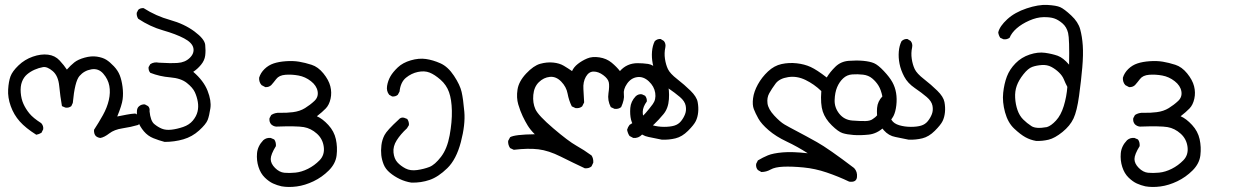

<svg xmlns="http://www.w3.org/2000/svg" viewBox="-20 -457 5040 778"><path d="M387 102Q376 101 368 94Q360 85 361 69Q380 40 397 9.5Q414 -21 421 -51.5Q428 -82 423 -109Q418 -136 398.5 -158.5Q379 -181 350 -176Q321 -171 302 -149Q283 -127 275 -40L269 -27Q259 -19 245 -21L231 -27Q224 -67 220 -108.5Q216 -150 193.5 -169Q171 -188 154 -185Q137 -182 120 -174.5Q103 -167 89.5 -155.5Q76 -144 69 -125.5Q62 -107 64 -81.5Q66 -56 75 -36Q84 -16 99 2.5Q114 21 147 42Q157 53 155 67L148 81Q138 87 127 89Q84 62 60 35Q36 8 23.5 -27Q11 -62 13 -94.5Q15 -127 22.5 -147.5Q30 -168 55 -192Q80 -216 113 -227.5Q146 -239 174.5 -235.5Q203 -232 221.5 -212Q240 -192 251 -175Q266 -192 281 -204Q296 -216 323 -223.5Q350 -231 373 -227.5Q396 -224 410.5 -215Q425 -206 441.5 -188.5Q458 -171 465.5 -151.5Q473 -132 476.5 -105.5Q480 -79 477 -55Q474 -31 455 15Q476 11 493.5 7.5Q511 4 528 3L541 10Q551 20 548 36L541 49Q510 58 476.5 63Q443 68 423 83.5Q403 99 387 102Z M647 118Q624 112 601.5 103Q579 94 563 75Q547 56 540 36.5Q533 17 535 -9Q536 -20 543 -26Q553 -35 567 -34L580 -27Q588 -19 586 -6Q590 33 605 45.5Q620 58 636 64.5Q652 71 674.5 68.5Q697 66 722 57.5Q747 49 761.5 31.5Q776 14 780.5 -5Q785 -24 781.5 -44.5Q778 -65 769.5 -83.5Q761 -102 737 -121Q713 -140 670 -143.5Q627 -147 589 -162Q581 -171 582 -185L589 -197Q604 -207 624 -203Q670 -200 700 -202Q730 -204 749 -222.5Q768 -241 763.5 -262.5Q759 -284 726 -301.5Q693 -319 640.5 -334Q588 -349 540 -381Q533 -392 534 -405L540 -417Q548 -425 562 -424Q612 -392 669.5 -376Q727 -360 768 -329.5Q809 -299 811.5 -275.5Q814 -252 811.5 -232Q809 -212 794.5 -194.5Q780 -177 763 -166Q805 -130 821 -89.5Q837 -49 832.5 -18.5Q828 12 821.5 29Q815 46 787 71.5Q759 97 723 107.5Q687 118 647 118Z M1121 298Q1103 294 1086.5 286.5Q1070 279 1053 262.5Q1036 246 1027.5 219.5Q1019 193 1021.5 164Q1024 135 1047 111Q1060 100 1077 102L1091 108Q1099 118 1098 135Q1077 169 1077 187.5Q1077 206 1094.5 223.5Q1112 241 1132 243Q1152 245 1177 242.5Q1202 240 1228 227Q1254 214 1275 192.5Q1296 171 1292 138.5Q1288 106 1264 84.5Q1240 63 1211 58Q1182 53 1099 56Q1088 55 1079 47Q1070 37 1072 22L1079 9Q1094 -1 1114 0Q1139 1 1167 -2.5Q1195 -6 1216 -19Q1237 -32 1254 -48Q1271 -64 1267 -87Q1263 -110 1240 -128Q1217 -146 1189.5 -151Q1162 -156 1136.5 -154Q1111 -152 1099.5 -137Q1088 -122 1079 -112Q1069 -103 1055 -104L1040 -112Q1029 -124 1030 -142Q1036 -162 1052 -177.5Q1068 -193 1089 -200Q1110 -207 1139 -209Q1168 -211 1192 -207Q1216 -203 1242.5 -194.5Q1269 -186 1290.5 -159.5Q1312 -133 1318.5 -107.5Q1325 -82 1319.5 -57Q1314 -32 1300 -17.5Q1286 -3 1264 14Q1287 24 1310.5 49.5Q1334 75 1341 107Q1348 139 1344 172.5Q1340 206 1312.5 233.5Q1285 261 1250.5 277.5Q1216 294 1182.5 298.5Q1149 303 1121 298Z M1647 283Q1622 279 1600 268.5Q1578 258 1560 243Q1542 228 1534.5 209Q1527 190 1525 171.5Q1523 153 1525.5 131.5Q1528 110 1538 90.5Q1548 71 1595 28Q1604 17 1617 20L1630 25Q1638 36 1637 50L1629 63Q1603 87 1587.5 111.5Q1572 136 1574.5 161Q1577 186 1590 200.5Q1603 215 1623 225.5Q1643 236 1670.5 232Q1698 228 1720 219.5Q1742 211 1767 178.5Q1792 146 1802 91.5Q1812 37 1811 -8.5Q1810 -54 1799.5 -83.5Q1789 -113 1765 -134Q1741 -155 1720.5 -163Q1700 -171 1673.5 -165.5Q1647 -160 1625 -142Q1603 -124 1599 -86L1592 -73Q1583 -65 1569 -66L1557 -73Q1545 -88 1548.5 -109Q1552 -130 1562 -147.5Q1572 -165 1592 -184Q1612 -203 1644.5 -212.5Q1677 -222 1705.5 -218Q1734 -214 1764.5 -200.5Q1795 -187 1819.5 -150Q1844 -113 1850.5 -84.5Q1857 -56 1861.5 -4Q1866 48 1847.5 118.5Q1829 189 1792.5 224.5Q1756 260 1721 272Q1686 284 1647 283Z M2350 225Q2301 202 2252 177.5Q2203 153 2161.5 148Q2120 143 2062 150L2047 143Q2038 130 2039 114L2047 99Q2065 88 2147 87Q2129 69 2118.5 52Q2108 35 2098 14Q2088 -7 2080 -34Q2072 -61 2077 -94Q2082 -127 2112 -159Q2142 -191 2169 -198.5Q2196 -206 2221.5 -203.5Q2247 -201 2264.5 -190.5Q2282 -180 2298 -169Q2305 -185 2321.5 -198Q2338 -211 2359 -220Q2380 -229 2409 -224.5Q2438 -220 2458.5 -203Q2479 -186 2492 -169Q2506 -185 2524 -193Q2542 -201 2563.5 -201Q2585 -201 2606 -198Q2627 -195 2652 -171Q2677 -147 2685 -119.5Q2693 -92 2690.5 -55Q2688 -18 2668.5 5.5Q2649 29 2631 46Q2613 63 2582 88Q2567 104 2546 102L2531 94Q2524 84 2521 69Q2524 58 2531 49Q2548 38 2565 27.5Q2582 17 2596.5 0.5Q2611 -16 2625 -35Q2639 -54 2635 -80.5Q2631 -107 2609 -127.5Q2587 -148 2562 -144.5Q2537 -141 2521 -118Q2505 -95 2508 -74.5Q2511 -54 2497 -23Q2486 -14 2470 -16L2455 -23Q2441 -50 2445.5 -79Q2450 -108 2447 -123Q2444 -138 2424.5 -152.5Q2405 -167 2385.5 -167Q2366 -167 2354 -146Q2342 -125 2344 -96Q2346 -67 2347 -42L2339 -26Q2328 -17 2312 -19L2297 -26Q2285 -50 2280 -77.5Q2275 -105 2254 -126.5Q2233 -148 2208 -145.5Q2183 -143 2163.5 -124Q2144 -105 2141 -72.5Q2138 -40 2149.5 -14.5Q2161 11 2222 63Q2283 115 2315 133Q2347 151 2377 173Q2385 185 2384 202L2377 217Q2367 226 2350 225Z M2662 109Q2635 103 2608 98Q2581 93 2561.5 71Q2542 49 2537 28Q2532 7 2534 -19.5Q2536 -46 2556 -67Q2567 -77 2581 -75L2594 -69Q2602 -59 2601 -46Q2585 -24 2584.5 -4.5Q2584 15 2593 29.5Q2602 44 2624 50.5Q2646 57 2671 57Q2696 57 2712.5 52Q2729 47 2739.5 34Q2750 21 2756 5.5Q2762 -10 2758.5 -28.5Q2755 -47 2735 -64Q2715 -81 2686.5 -100.5Q2658 -120 2644 -146.5Q2630 -173 2625 -198.5Q2620 -224 2622 -248Q2624 -272 2633 -290Q2643 -300 2657 -299L2670 -291Q2679 -280 2676 -265Q2671 -242 2674.5 -218.5Q2678 -195 2686.5 -177Q2695 -159 2724 -136.5Q2753 -114 2778 -89.5Q2803 -65 2807 -43.5Q2811 -22 2809 -2Q2807 18 2799.5 33.5Q2792 49 2768 73Q2744 97 2717.5 103.5Q2691 110 2662 109Z M3421 279Q3377 258 3330 242Q3283 226 3235.5 221.5Q3188 217 3154 218.5Q3120 220 3102.5 230Q3085 240 3065 240L3051 232Q3042 222 3044 207L3051 193Q3071 181 3091.5 172.5Q3112 164 3151 160.5Q3190 157 3253 164Q3211 137 3167.5 116.5Q3124 96 3094.5 70.5Q3065 45 3053 23.5Q3041 2 3034.5 -15Q3028 -32 3031.5 -59Q3035 -86 3051 -115Q3067 -144 3092 -167.5Q3117 -191 3147 -197.5Q3177 -204 3208.5 -200.5Q3240 -197 3265 -185.5Q3290 -174 3330 -143Q3343 -165 3365 -186.5Q3387 -208 3419 -210.5Q3451 -213 3478 -210.5Q3505 -208 3521.5 -201Q3538 -194 3561.5 -169Q3585 -144 3596 -124Q3607 -104 3611 -80.5Q3615 -57 3612 -30.5Q3609 -4 3600.5 13Q3592 30 3563 57.5Q3534 85 3500 88.5Q3466 92 3439 90Q3412 88 3394.5 82.5Q3377 77 3350.5 51Q3324 25 3314 -5Q3304 -35 3308 -88Q3279 -116 3244 -133Q3209 -150 3173.5 -144.5Q3138 -139 3122.5 -118Q3107 -97 3097 -79Q3087 -61 3090 -38Q3093 -15 3117 11Q3141 37 3159 47.5Q3177 58 3210.5 75.5Q3244 93 3290.5 119Q3337 145 3441 224Q3455 239 3452.5 261Q3450 283 3421 279ZM3517 25Q3538 12 3549.5 -13.5Q3561 -39 3555.5 -66Q3550 -93 3540 -109.5Q3530 -126 3514.5 -139Q3499 -152 3477 -154.5Q3455 -157 3433.5 -155.5Q3412 -154 3396.5 -139.5Q3381 -125 3372 -103.5Q3363 -82 3362 -51.5Q3361 -21 3381 4Q3401 29 3434 31.5Q3467 34 3487 33.5Q3507 33 3517 25Z M3662 109Q3635 103 3608 98Q3581 93 3561.5 71Q3542 49 3537 28Q3532 7 3534 -19.5Q3536 -46 3556 -67Q3567 -77 3581 -75L3594 -69Q3602 -59 3601 -46Q3585 -24 3584.5 -4.5Q3584 15 3593 29.5Q3602 44 3624 50.5Q3646 57 3671 57Q3696 57 3712.5 52Q3729 47 3739.5 34Q3750 21 3756 5.5Q3762 -10 3758.5 -28.5Q3755 -47 3735 -64Q3715 -81 3686.5 -100.5Q3658 -120 3644 -146.5Q3630 -173 3625 -198.5Q3620 -224 3622 -248Q3624 -272 3633 -290Q3643 -300 3657 -299L3670 -291Q3679 -280 3676 -265Q3671 -242 3674.5 -218.5Q3678 -195 3686.5 -177Q3695 -159 3724 -136.5Q3753 -114 3778 -89.5Q3803 -65 3807 -43.5Q3811 -22 3809 -2Q3807 18 3799.5 33.5Q3792 49 3768 73Q3744 97 3717.5 103.5Q3691 110 3662 109Z M4178 114Q4155 110 4135 99Q4115 88 4089.5 64Q4064 40 4052.5 -2Q4041 -44 4045 -81Q4049 -118 4060 -147Q4071 -176 4095 -200.5Q4119 -225 4152.5 -236Q4186 -247 4214.5 -243Q4243 -239 4266 -231Q4288 -223 4312 -195Q4314 -299 4308 -323.5Q4302 -348 4285 -362.5Q4268 -377 4251.5 -382.5Q4235 -388 4208 -387.5Q4181 -387 4150.5 -373.5Q4120 -360 4099.5 -342Q4079 -324 4071 -304Q4060 -296 4046 -298L4033 -304Q4026 -315 4025 -326Q4031 -351 4061.5 -379Q4092 -407 4140 -423Q4188 -439 4224 -437Q4260 -435 4276 -428Q4292 -421 4320.5 -394.5Q4349 -368 4357 -338.5Q4365 -309 4367.5 -272.5Q4370 -236 4365.5 -183.5Q4361 -131 4352.5 -69Q4344 -7 4330 23Q4316 53 4285 78Q4254 103 4229 109Q4204 115 4178 114ZM4222 58Q4239 53 4259 31.5Q4279 10 4290.5 -27.5Q4302 -65 4305 -105Q4297 -120 4291 -135Q4285 -150 4271 -163.5Q4257 -177 4240 -186Q4223 -195 4201.5 -193.5Q4180 -192 4163 -186Q4146 -180 4127 -156Q4108 -132 4100 -109.5Q4092 -87 4093.5 -60.5Q4095 -34 4103 -11Q4111 12 4126 27Q4141 42 4159.5 54Q4178 66 4222 58Z M4621 298Q4603 294 4586.5 286.5Q4570 279 4553 262.5Q4536 246 4527.5 219.5Q4519 193 4521.5 164Q4524 135 4547 111Q4560 100 4577 102L4591 108Q4599 118 4598 135Q4577 169 4577 187.5Q4577 206 4594.5 223.5Q4612 241 4632 243Q4652 245 4677 242.5Q4702 240 4728 227Q4754 214 4775 192.5Q4796 171 4792 138.5Q4788 106 4764 84.5Q4740 63 4711 58Q4682 53 4599 56Q4588 55 4579 47Q4570 37 4572 22L4579 9Q4594 -1 4614 0Q4639 1 4667 -2.5Q4695 -6 4716 -19Q4737 -32 4754 -48Q4771 -64 4767 -87Q4763 -110 4740 -128Q4717 -146 4689.5 -151Q4662 -156 4636.5 -154Q4611 -152 4599.5 -137Q4588 -122 4579 -112Q4569 -103 4555 -104L4540 -112Q4529 -124 4530 -142Q4536 -162 4552 -177.5Q4568 -193 4589 -200Q4610 -207 4639 -209Q4668 -211 4692 -207Q4716 -203 4742.5 -194.5Q4769 -186 4790.5 -159.5Q4812 -133 4818.5 -107.5Q4825 -82 4819.5 -57Q4814 -32 4800 -17.5Q4786 -3 4764 14Q4787 24 4810.5 49.5Q4834 75 4841 107Q4848 139 4844 172.5Q4840 206 4812.5 233.5Q4785 261 4750.5 277.5Q4716 294 4682.5 298.5Q4649 303 4621 298Z"/></svg>

Font: NaniFont Regular
Style: Regular
Weight: 400
Designer: Nanigashitei
Version: Version 1.036